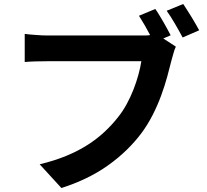

<svg xmlns="http://www.w3.org/2000/svg" viewBox="-20 -888 1040 963"><path d="M799 -695 862 -654Q855 -640 850 -620.5Q845 -601 840 -585Q831 -548 818.5 -502.5Q806 -457 788 -408Q770 -359 745.5 -311Q721 -263 690 -221Q622 -130 522.5 -59Q423 12 288 55L179 -64Q254 -82 313 -106.5Q372 -131 419 -161Q466 -191 503.5 -226Q541 -261 571 -299Q596 -330 615.5 -366Q635 -402 649.5 -439Q664 -476 674 -512.5Q684 -549 689 -581H223Q188 -581 156 -580Q124 -579 104 -577V-718Q115 -716 130 -715Q145 -714 161.5 -712.5Q178 -711 194.5 -710.5Q211 -710 223 -710H686Q695 -710 707 -710Q719 -710 733 -712Q720 -737 705.5 -762Q691 -787 677 -809L759 -843Q769 -829 779.5 -811.5Q790 -794 800.5 -776Q811 -758 820 -741Q829 -724 836 -711ZM899 -868Q908 -854 919 -837Q930 -820 941 -802Q952 -784 962 -766.5Q972 -749 979 -736L896 -700Q888 -715 878 -733Q868 -751 857.5 -769Q847 -787 836.5 -803.5Q826 -820 816 -834Z"/></svg>

Font: SpoqaHanSansJP-Bold
Style: Regular
Weight: 700
Designer: [Source Han Sans]
Ryoko NISHIZUKA  (kana & ideographs); Paul D. Hunt (Latin, Greek & Cyrillic); Wenlong ZHANG  (bopomofo
Foundry: Spoqa (http://bi.spoqa.com)
Version: Version 1.002.20150607